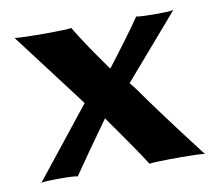

<svg xmlns="http://www.w3.org/2000/svg" viewBox="-57 -498 648 567"><g transform="rotate(-10 267.0 -214.5)"><path d="M190.4 -207 186 -212.9 20 -432.1Q36.1 -429.2 117.2 -429.2Q173.3 -429.2 189.9 -432.1Q226.6 -371.6 282.7 -293.9Q348.1 -378.4 384.8 -432.1Q396 -429.2 451.2 -429.2Q485.4 -429.2 496.1 -432.1L331.5 -241.7L346.2 -223.1Q407.2 -136.2 514.2 2.9Q499 0 443.8 0Q362.8 0 348.1 2.9Q316.4 -46.9 241.7 -151.9Q163.6 -42.5 132.8 2.9Q123 0 79.1 0Q34.2 0 23.9 2.9L187.5 -203.1Z"/></g></svg>

Font: Linux Biolinum
Style: Bold
Weight: 700
Designer: Philipp H. Poll
Foundry: Philipp H. Poll
Version: Version 1.3.2 ; ttfautohint (v0.9)